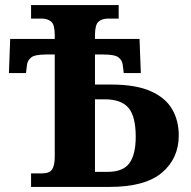

<svg xmlns="http://www.w3.org/2000/svg" viewBox="-20 -734 752 754"><path d="M102 0V-53H144Q174 -53 184.5 -68.5Q195 -84 195 -119V-520H162Q117 -520 102.5 -508.5Q88 -497 86 -479L82 -447H15L20 -581H195V-596Q195 -637 181 -649Q167 -661 144 -661H102V-714H446V-661H404Q381 -661 367 -649Q353 -637 353 -596V-581H528L533 -447H466L462 -479Q460 -497 445.5 -508.5Q431 -520 386 -520H353V-402H416Q512 -402 570.5 -376.5Q629 -351 655.5 -306Q682 -261 682 -202Q682 -112 616 -56Q550 0 411 0ZM402 -59Q463 -59 488 -93Q513 -127 513 -197Q513 -277 484.5 -310.5Q456 -344 391 -344H353V-59Z"/></svg>

Font: NotoSerif-Bold
Style: Regular
Weight: 700
Designer: Monotype Design Team
Foundry: Monotype Imaging Inc.
Version: Version 2.007; ttfautohint (v1.8) -l 8 -r 50 -G 200 -x 14 -D